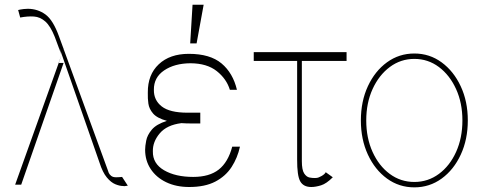

<svg xmlns="http://www.w3.org/2000/svg" viewBox="-20 -780 2060 811"><path d="M500 5.7Q485.4 5.7 467.2 -1.8Q448.9 -9.2 431.3 -30.4Q413.7 -51.5 400.6 -92.3L240.8 -550.1L239.7 -547.6L240.1 -546.9L239.7 -547.6L228 -514.2H248.6L69.6 0H44L228 -514.2H227.3L239.7 -547.9L211.6 -623.6Q193.2 -670.1 171.3 -689.3Q149.5 -708.5 123.4 -710.2Q97.3 -712 65.3 -706L56.8 -737.2Q52.2 -736.9 65.9 -739.7Q79.5 -742.5 98 -742.9Q139.2 -742.5 171.5 -719.3Q203.8 -696 228.7 -627.8L248.9 -572.8L252.8 -583.8L248.9 -572.4L437.5 -55.4Q436.8 -56.5 439.3 -50.1Q441.8 -43.7 449.4 -37.3Q457 -30.9 471.6 -31.2Q475.9 -30.9 485.8 -31.8Q495.7 -32.7 495.7 -32.7L519.9 4.3Q508.2 6.4 505 6.4Q501.8 6.4 500 5.7ZM240.8 -550.4 231.5 -576.7 239.7 -547.9ZM240.8 -550.4V-550.1L248.9 -572.4V-572.8ZM239.7 -547.9V-547.6Z M826 -258.5H787.6Q765.6 -258.5 746.4 -259.9Q684.3 -252.1 654.5 -216.4Q624.6 -180.8 625.7 -140.6Q624.6 -89.1 672.9 -60.9Q721.2 -32.7 796.2 -32.7Q864.3 -32.7 903.9 -63.7Q943.5 -94.8 960.9 -160.5H993.6Q983.3 -113.3 958.3 -74.6Q933.2 -35.9 889.6 -13Q845.9 9.9 779.1 9.9Q724.1 9.9 682 -10.3Q639.9 -30.5 616.5 -66.1Q593 -101.6 593 -147.7Q593 -162.3 597.5 -185.7Q601.9 -209.2 621.1 -232.2Q640.3 -255.3 685 -269.5Q643.5 -280.9 626.6 -300.6Q609.7 -320.3 606.7 -342.7Q603.7 -365.1 604.4 -384.6Q604.4 -387.8 604.4 -389.2Q603.7 -464.5 650.6 -508.5Q697.4 -552.6 777.7 -552.6Q867.2 -552.6 915.7 -512.1Q964.1 -471.6 980.8 -400.6H951Q936.8 -447.1 895.4 -479.8Q854 -512.4 784.8 -512.8Q717.3 -512.4 673.3 -482.6Q629.3 -452.8 630 -400.6Q629.3 -356.9 663.2 -330.4Q697.1 -304 772 -304H826ZM783.4 -596.6 793.3 -759.9H840.2L810.4 -596.6Z M1443.9 -559.7V-522.7H1255V-99.4Q1255 -62.5 1264.7 -47.6Q1274.5 -32.7 1287.3 -30.2Q1300.1 -27.7 1310 -28.1Q1314.3 -28.4 1316.1 -28.4Q1325.3 -28.8 1338.8 -36.8Q1352.3 -44.7 1355.8 -52.6L1385.7 -31.2Q1359 -4.3 1336.1 2.8Q1313.2 9.9 1294.7 9.9Q1261.7 9.9 1248.2 -14Q1234.7 -38 1235.1 -106.5V-522.7H1051.8V-559.7Z M1730.1 11.4Q1665.8 11.4 1614.7 -25.7Q1563.6 -62.9 1533.9 -127Q1504.3 -191.1 1504.3 -271.3Q1504.3 -351.9 1533.9 -415.8Q1563.6 -479.8 1614.7 -516.9Q1665.8 -554 1730.1 -554Q1794.4 -554 1845.3 -516.7Q1896.3 -479.4 1926.1 -415.5Q1956 -351.6 1956 -271.3Q1956 -191.1 1926.3 -127Q1896.7 -62.9 1845.5 -25.7Q1794.4 11.4 1730.1 11.4ZM1730.1 -11.4Q1788 -11.4 1834 -45.5Q1880 -79.5 1906.6 -138.5Q1933.2 -197.4 1933.2 -271.3Q1933.2 -345.2 1906.4 -403.9Q1879.6 -462.7 1833.8 -497Q1788 -531.2 1730.1 -531.2Q1672.6 -531.2 1626.6 -497Q1580.6 -462.7 1553.8 -403.9Q1527 -345.2 1527 -271.3Q1527 -197.4 1553.6 -138.5Q1580.3 -79.5 1626.2 -45.5Q1672.2 -11.4 1730.1 -11.4Z"/></svg>

Font: Inter Thin BETA
Style: Regular
Weight: 100
Designer: Rasmus Andersson
Foundry: rsms
Version: Version 3.011;git-f93a4a705